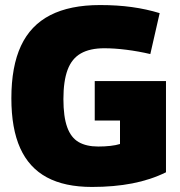

<svg xmlns="http://www.w3.org/2000/svg" viewBox="-20 -730 714 760"><path d="M25 -341Q25 -467 63 -548.5Q101 -630 179 -670Q257 -710 376 -710Q411 -710 442 -708Q473 -706 502 -702Q531 -698 558.5 -692Q586 -686 612 -678L575 -516Q528 -527 480.5 -533Q433 -539 393 -539Q336 -539 300 -518.5Q264 -498 247.5 -453.5Q231 -409 231 -338Q231 -268 246 -226.5Q261 -185 291.5 -167.5Q322 -150 369 -150Q394 -150 416.5 -152.5Q439 -155 455 -160V-253H355V-409H637V-48Q576 -18 503.5 -4Q431 10 344 10Q236 10 165.5 -28Q95 -66 60 -143.5Q25 -221 25 -341Z"/></svg>

Font: Georama ExtraBold
Style: Regular
Weight: 800
Designer: Jean-Baptiste Levee
Foundry: Production Type
Version: Version 1.001